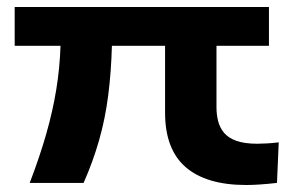

<svg xmlns="http://www.w3.org/2000/svg" viewBox="-20 -521 841 549"><path d="M684 8Q570 8 511 -43Q452 -94 452 -199V-390H300Q298 -316 289.5 -249Q281 -182 263.5 -120.5Q246 -59 219 2H65Q94 -74 112.5 -139Q131 -204 141 -265.5Q151 -327 153 -390H22V-501H749V-390H599V-214Q599 -194 603.5 -175.5Q608 -157 620 -142Q632 -127 655.5 -118.5Q679 -110 716 -110Q728 -110 744.5 -111Q761 -112 777 -114L772 2Q746 5 723.5 6.5Q701 8 684 8Z"/></svg>

Font: Nunito Sans 7pt Expanded
Style: Bold
Weight: 700
Width: 7
Designer: Vernon Adams
Foundry: Vernon Adams
Version: Version 3.101;gftools[0.9.27]